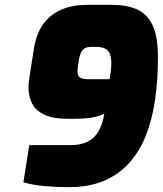

<svg xmlns="http://www.w3.org/2000/svg" viewBox="-20 -769 674 795"><path d="M443 -749Q505 -749 547.5 -730Q590 -711 612 -664Q634 -617 634 -532Q634 -435 621.5 -352Q609 -269 582 -203Q555 -137 511.5 -90.5Q468 -44 407 -19Q346 6 265 6Q212 6 163.5 1.5Q115 -3 77 -14L101 -168H270Q315 -168 344 -183Q373 -198 389 -227Q405 -256 412 -298Q392 -289 372.5 -284.5Q353 -280 327.5 -278.5Q302 -277 265 -277Q200 -277 164 -294Q128 -311 113 -340.5Q98 -370 98 -408Q98 -419 99.5 -431.5Q101 -444 103 -457L120 -565Q130 -630 160 -670.5Q190 -711 236 -730Q282 -749 340 -749ZM375 -575H358Q341 -575 331 -569Q321 -563 315.5 -551.5Q310 -540 307 -524L303 -496Q302 -490 301.5 -484.5Q301 -479 301 -474Q301 -461 305.5 -454Q310 -447 320 -444Q330 -441 348 -441H434Q437 -460 439 -476.5Q441 -493 441 -506Q441 -532 434 -547.5Q427 -563 412.5 -569Q398 -575 375 -575Z"/></svg>

Font: Exo Thin Black
Style: Italic
Weight: 900
Italic angle: -9°
Version: Version 2.000